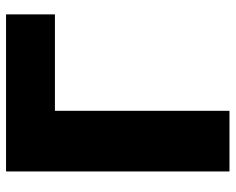

<svg xmlns="http://www.w3.org/2000/svg" viewBox="-91 -676 767 625"><g transform="rotate(-90 292.5 -363.5)"><path d="M558.2 -727.3V-568.2H244.3V0H46.9V-727.3Z"/></g></svg>

Font: Inter P Black
Style: Regular
Weight: 900
Designer: Rasmus Andersson
Foundry: rsms
Version: Version 3.018;git-588b23468